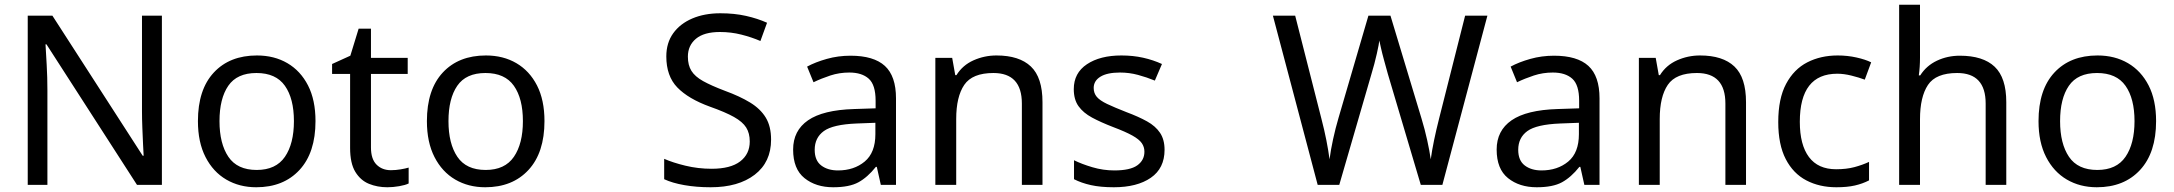

<svg xmlns="http://www.w3.org/2000/svg" viewBox="-20 -780 9170 810"><path d="M663 0H558L176 -593H172Q174 -558 177 -506Q180 -454 180 -399V0H97V-714H201L582 -123H586Q585 -139 583.5 -171Q582 -203 580.5 -241Q579 -279 579 -311V-714H663Z M1311 -269Q1311 -136 1243.5 -63Q1176 10 1061 10Q990 10 934.5 -22.5Q879 -55 847 -117.5Q815 -180 815 -269Q815 -402 882 -474Q949 -546 1064 -546Q1137 -546 1192.5 -513.5Q1248 -481 1279.5 -419.5Q1311 -358 1311 -269ZM906 -269Q906 -174 943.5 -118.5Q981 -63 1063 -63Q1144 -63 1182 -118.5Q1220 -174 1220 -269Q1220 -364 1182 -418Q1144 -472 1062 -472Q980 -472 943 -418Q906 -364 906 -269Z M1629 -62Q1649 -62 1670 -65.5Q1691 -69 1704 -73V-6Q1690 1 1664 5.5Q1638 10 1614 10Q1572 10 1536.5 -4.5Q1501 -19 1479 -55Q1457 -91 1457 -156V-468H1381V-510L1458 -545L1493 -659H1545V-536H1700V-468H1545V-158Q1545 -109 1568.5 -85.5Q1592 -62 1629 -62Z M2277 -269Q2277 -136 2209.5 -63Q2142 10 2027 10Q1956 10 1900.5 -22.5Q1845 -55 1813 -117.5Q1781 -180 1781 -269Q1781 -402 1848 -474Q1915 -546 2030 -546Q2103 -546 2158.5 -513.5Q2214 -481 2245.5 -419.5Q2277 -358 2277 -269ZM1872 -269Q1872 -174 1909.5 -118.5Q1947 -63 2029 -63Q2110 -63 2148 -118.5Q2186 -174 2186 -269Q2186 -364 2148 -418Q2110 -472 2028 -472Q1946 -472 1909 -418Q1872 -364 1872 -269Z M3233 -191Q3233 -96 3164 -43Q3095 10 2978 10Q2918 10 2867 1Q2816 -8 2782 -24V-110Q2818 -94 2871.5 -81Q2925 -68 2982 -68Q3062 -68 3102.5 -99Q3143 -130 3143 -183Q3143 -218 3128 -242Q3113 -266 3076.5 -286.5Q3040 -307 2975 -330Q2884 -363 2837.5 -411Q2791 -459 2791 -542Q2791 -599 2820 -639.5Q2849 -680 2900.5 -702Q2952 -724 3019 -724Q3078 -724 3127 -713Q3176 -702 3216 -684L3188 -607Q3151 -623 3107.5 -634Q3064 -645 3017 -645Q2950 -645 2916 -616.5Q2882 -588 2882 -541Q2882 -505 2897 -481Q2912 -457 2946 -438Q2980 -419 3038 -397Q3101 -374 3144.5 -347.5Q3188 -321 3210.5 -284Q3233 -247 3233 -191Z M3568 -545Q3666 -545 3713 -502Q3760 -459 3760 -365V0H3696L3679 -76H3675Q3640 -32 3601.5 -11Q3563 10 3495 10Q3422 10 3374 -28.5Q3326 -67 3326 -149Q3326 -229 3389 -272.5Q3452 -316 3583 -320L3674 -323V-355Q3674 -422 3645 -448Q3616 -474 3563 -474Q3521 -474 3483 -461.5Q3445 -449 3412 -433L3385 -499Q3420 -518 3468 -531.5Q3516 -545 3568 -545ZM3594 -259Q3494 -255 3455.5 -227Q3417 -199 3417 -148Q3417 -103 3444.5 -82Q3472 -61 3515 -61Q3583 -61 3628 -98.5Q3673 -136 3673 -214V-262Z M4184 -546Q4280 -546 4329 -499.5Q4378 -453 4378 -349V0H4291V-343Q4291 -472 4171 -472Q4082 -472 4048 -422Q4014 -372 4014 -278V0H3926V-536H3997L4010 -463H4015Q4041 -505 4087 -525.5Q4133 -546 4184 -546Z M4893 -148Q4893 -70 4835 -30Q4777 10 4679 10Q4623 10 4582.5 1Q4542 -8 4511 -24V-104Q4543 -88 4588.5 -74.5Q4634 -61 4681 -61Q4748 -61 4778 -82.5Q4808 -104 4808 -140Q4808 -160 4797 -176Q4786 -192 4757.5 -208Q4729 -224 4676 -244Q4624 -264 4587 -284Q4550 -304 4530 -332Q4510 -360 4510 -404Q4510 -472 4565.5 -509Q4621 -546 4711 -546Q4760 -546 4802.5 -536.5Q4845 -527 4882 -510L4852 -440Q4818 -454 4781 -464Q4744 -474 4705 -474Q4651 -474 4622.5 -456.5Q4594 -439 4594 -409Q4594 -387 4607 -371.5Q4620 -356 4650.5 -341.5Q4681 -327 4732 -307Q4783 -288 4819 -268Q4855 -248 4874 -219.5Q4893 -191 4893 -148Z M6255 -714 6065 0H5974L5835 -468Q5827 -497 5819 -526Q5811 -555 5806 -577.5Q5801 -600 5799 -609Q5798 -596 5788.5 -553.5Q5779 -511 5765 -465L5630 0H5539L5350 -714H5444L5555 -278Q5567 -232 5575.5 -189Q5584 -146 5589 -108Q5594 -147 5604 -193Q5614 -239 5627 -283L5753 -714H5846L5977 -280Q5991 -234 6001 -188.5Q6011 -143 6016 -108Q6021 -145 6030 -188.5Q6039 -232 6051 -279L6161 -714Z M6536 -545Q6634 -545 6681 -502Q6728 -459 6728 -365V0H6664L6647 -76H6643Q6608 -32 6569.5 -11Q6531 10 6463 10Q6390 10 6342 -28.5Q6294 -67 6294 -149Q6294 -229 6357 -272.5Q6420 -316 6551 -320L6642 -323V-355Q6642 -422 6613 -448Q6584 -474 6531 -474Q6489 -474 6451 -461.5Q6413 -449 6380 -433L6353 -499Q6388 -518 6436 -531.5Q6484 -545 6536 -545ZM6562 -259Q6462 -255 6423.5 -227Q6385 -199 6385 -148Q6385 -103 6412.5 -82Q6440 -61 6483 -61Q6551 -61 6596 -98.5Q6641 -136 6641 -214V-262Z M7152 -546Q7248 -546 7297 -499.5Q7346 -453 7346 -349V0H7259V-343Q7259 -472 7139 -472Q7050 -472 7016 -422Q6982 -372 6982 -278V0H6894V-536H6965L6978 -463H6983Q7009 -505 7055 -525.5Q7101 -546 7152 -546Z M7727 10Q7656 10 7600.5 -19Q7545 -48 7513.5 -109Q7482 -170 7482 -265Q7482 -364 7515 -426Q7548 -488 7604.5 -517Q7661 -546 7733 -546Q7774 -546 7812 -537.5Q7850 -529 7874 -517L7847 -444Q7823 -453 7791 -461Q7759 -469 7731 -469Q7573 -469 7573 -266Q7573 -169 7611.5 -117.5Q7650 -66 7726 -66Q7770 -66 7803.5 -75Q7837 -84 7865 -97V-19Q7838 -5 7805.5 2.5Q7773 10 7727 10Z M8080 -537Q8080 -497 8075 -462H8081Q8107 -503 8151.5 -524Q8196 -545 8248 -545Q8346 -545 8395 -498.5Q8444 -452 8444 -349V0H8357V-343Q8357 -472 8237 -472Q8147 -472 8113.5 -421.5Q8080 -371 8080 -277V0H7992V-760H8080Z M9076 -269Q9076 -136 9008.5 -63Q8941 10 8826 10Q8755 10 8699.5 -22.5Q8644 -55 8612 -117.5Q8580 -180 8580 -269Q8580 -402 8647 -474Q8714 -546 8829 -546Q8902 -546 8957.5 -513.5Q9013 -481 9044.5 -419.5Q9076 -358 9076 -269ZM8671 -269Q8671 -174 8708.5 -118.5Q8746 -63 8828 -63Q8909 -63 8947 -118.5Q8985 -174 8985 -269Q8985 -364 8947 -418Q8909 -472 8827 -472Q8745 -472 8708 -418Q8671 -364 8671 -269Z"/></svg>

Font: Noto Sans Wancho
Style: Regular
Weight: 400
Designer: Monotype Design Team
Foundry: Monotype Imaging Inc.
Version: Version 2.001; ttfautohint (v1.8.4.7-5d5b)